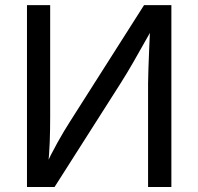

<svg xmlns="http://www.w3.org/2000/svg" viewBox="-20 -748 793 768"><path d="M572.3 0V-415Q572.3 -432.6 573.7 -473.6Q575.2 -514.6 577.1 -562L581.1 -648.9H598.1Q539.6 -544.9 513.4 -499.5Q487.3 -454.1 461.9 -414.1L198.2 0H87.9V-727.5H180.7V-281.2Q180.7 -231.4 179 -181.2Q177.2 -130.9 171.4 -75.7H158.2Q183.1 -129.9 210.2 -178.2Q237.3 -226.6 260.3 -262.2L556.2 -727.5H665.5V0Z"/></svg>

Font: Inter RS Variable
Style: Regular
Weight: 400
Designer: Rasmus Andersson (customised by Maria Ramos and Noel Pretorius)
Foundry: rsms
Version: Version 3.001;Glyphs 3.2.3 (3260)